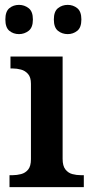

<svg xmlns="http://www.w3.org/2000/svg" viewBox="-20 -768 380 788"><path d="M19 0V-49H32Q49 -49 66.5 -53.5Q84 -58 95.5 -72Q107 -86 107 -115V-424Q107 -451 95 -464.5Q83 -478 66 -482.5Q49 -487 32 -487H23V-536H237V-116Q237 -87 248.5 -72.5Q260 -58 277 -53.5Q294 -49 312 -49H324V0ZM258 -628Q235 -628 218 -641.5Q201 -655 201 -688Q201 -721 218 -734.5Q235 -748 258 -748Q280 -748 297 -734.5Q314 -721 314 -688Q314 -655 297 -641.5Q280 -628 258 -628ZM58 -628Q35 -628 18.5 -641.5Q2 -655 2 -688Q2 -721 18.5 -734.5Q35 -748 58 -748Q80 -748 97.5 -734.5Q115 -721 115 -688Q115 -655 97.5 -641.5Q80 -628 58 -628Z"/></svg>

Font: Noto Serif Toto SemiBold
Style: Regular
Weight: 600
Designer: Monotype Design Team
Foundry: Monotype Imaging Inc.
Version: Version 2.001; ttfautohint (v1.8.4.7-5d5b)